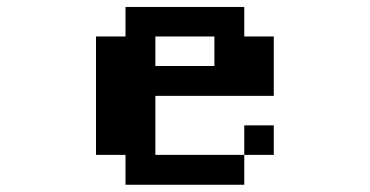

<svg xmlns="http://www.w3.org/2000/svg" viewBox="-20 -462 1040 540"><path d="M417 -276.4H583V-359.4H417ZM250 -26.4V-359.4H333V-442.4H667V-359.4H750V-192.4H417V-26.4H667V57.6H333V-26.4ZM667 -26.4V-109.4H750V-26.4Z"/></svg>

Font: KH Dot Dougenzaka 12
Style: Regular
Weight: 400
Designer: Original version for X68000 by Keitarou Hiraki (http://hp.vector.co.jp/authors/VA000874/) / TrueType conversion by Homem
Version: Version 1.00.20150527